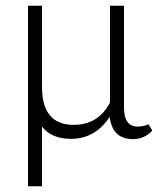

<svg xmlns="http://www.w3.org/2000/svg" viewBox="-20 -474 576 672"><path d="M127 -31V178H78V-454H127V-170Q127 -37 238 -37Q324 -37 365 -115V-454H414V-97Q414 -31 462 -31Q482 -31 500 -39L513 -17Q485 13 446 13Q373 13 364 -65Q313 12 229 12Q160 12 127 -31Z"/></svg>

Font: TajawalTap
Style: Regular
Weight: 300
Designer: Boutros Fonts
Foundry: Created by Boutros International 2017
Version: Version 2.700